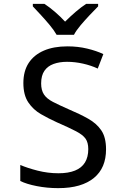

<svg xmlns="http://www.w3.org/2000/svg" viewBox="-20 -964 640 994"><path d="M281 10Q224 10 170.5 -0.5Q117 -11 85 -27V-110Q122 -94 175 -80.5Q228 -67 283 -67Q334 -67 368.5 -81Q403 -95 420 -123Q437 -151 437 -192Q437 -226 423 -246Q409 -266 373.5 -284.5Q338 -303 274 -331Q232 -350 192 -373Q152 -396 126.5 -434Q101 -472 101 -534Q101 -596 128.5 -638Q156 -680 207 -702Q258 -724 329 -724Q383 -724 431 -712.5Q479 -701 515 -684L486 -609Q452 -625 410 -634.5Q368 -644 327 -644Q288 -644 257.5 -633Q227 -622 210 -597.5Q193 -573 193 -532Q193 -497 207.5 -475Q222 -453 254 -436.5Q286 -420 336 -398Q393 -374 436.5 -349.5Q480 -325 504.5 -289Q529 -253 529 -191Q529 -143 513.5 -106Q498 -69 466.5 -43Q435 -17 389 -3.5Q343 10 281 10ZM273 -784Q260 -807 238 -833.5Q216 -860 192 -886Q168 -912 150 -931V-944H210Q236 -927 264 -903Q292 -879 317 -852Q344 -879 372 -903Q400 -927 426 -944H488V-931Q469 -912 444.5 -886Q420 -860 397.5 -833.5Q375 -807 363 -784Z"/></svg>

Font: Noto Sans Mono
Style: Regular
Weight: 400
Designer: Monotype Design Team
Foundry: Monotype Imaging Inc.
Version: Version 2.014